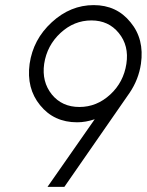

<svg xmlns="http://www.w3.org/2000/svg" viewBox="-20 -732 575 752"><path d="M291 -313Q223 -313 183 -362Q143 -412 153 -482Q164 -554 217 -603Q270 -652 338 -652Q405 -652 445 -603Q486 -553 475 -482Q464 -410 412 -362Q359 -313 291 -313ZM232 0 488 -369Q523 -421 532 -482Q546 -579 491 -645Q437 -712 347 -712Q256 -712 183 -645Q146 -611 124.5 -570.5Q103 -530 96 -482Q83 -386 137 -320Q191 -253 282 -253Q299 -253 316 -256Q333 -259 351 -265L166 0Z"/></svg>

Font: Unageo
Style: Light-Italic
Weight: 300
Designer: Richard Sepsi
Foundry: Richard Sepsi
Version: Version 2.000